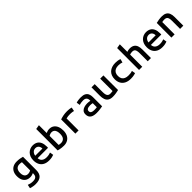

<svg xmlns="http://www.w3.org/2000/svg" viewBox="451 -2644 4699 4699"><g transform="rotate(-45 2800.0 -294.5)"><path d="M232 188Q184 188 140.5 179Q97 170 62 159L82 63Q113 75 150 84Q187 93 235 93Q286 93 316.5 78.5Q347 64 360 36Q373 8 373 -32V-52Q353 -43 323 -34Q293 -25 256 -25Q193 -25 144.5 -53.5Q96 -82 69 -137.5Q42 -193 42 -275Q42 -355 72 -413.5Q102 -472 158.5 -503Q215 -534 294 -534Q350 -534 397 -526Q444 -518 485 -506V-50Q485 74 423 131Q361 188 232 188ZM273 -120Q302 -120 329 -128Q356 -136 373 -148V-430Q359 -434 340 -437Q321 -440 292 -440Q248 -440 217 -420.5Q186 -401 170.5 -364Q155 -327 155 -274Q155 -222 170.5 -187.5Q186 -153 212.5 -136.5Q239 -120 273 -120Z M879 12Q789 12 727 -21Q665 -54 633 -115.5Q601 -177 601 -259Q601 -329 621.5 -380.5Q642 -432 677.5 -466.5Q713 -501 757 -518Q801 -535 847 -535Q920 -535 971 -505.5Q1022 -476 1048.5 -416.5Q1075 -357 1075 -269Q1075 -260 1074.5 -248.5Q1074 -237 1074 -228H714Q718 -160 763.5 -123Q809 -86 887 -86Q932 -86 968.5 -94.5Q1005 -103 1026 -111L1041 -17Q1016 -6 973.5 3Q931 12 879 12ZM715 -312H964Q964 -349 951 -378Q938 -407 912 -424.5Q886 -442 848 -442Q808 -442 779.5 -423Q751 -404 735 -374.5Q719 -345 715 -312Z M1389 12Q1351 12 1315 8Q1279 4 1248.5 -2.5Q1218 -9 1195 -16V-758L1307 -777V-506Q1329 -518 1358.5 -526Q1388 -534 1422 -534Q1492 -534 1540.5 -499.5Q1589 -465 1614.5 -404Q1640 -343 1640 -261Q1640 -177 1609.5 -116Q1579 -55 1523 -21.5Q1467 12 1389 12ZM1381 -84Q1449 -84 1487.5 -127.5Q1526 -171 1526 -263Q1526 -315 1513.5 -354Q1501 -393 1474 -415Q1447 -437 1404 -437Q1377 -437 1349.5 -427Q1322 -417 1307 -405V-94Q1326 -89 1345.5 -86.5Q1365 -84 1381 -84Z M1792 0V-492Q1847 -511 1905 -522Q1963 -533 2029 -533Q2050 -533 2075.5 -531.5Q2101 -530 2128 -526.5Q2155 -523 2180 -515L2160 -415Q2140 -421 2117.5 -424.5Q2095 -428 2073 -429.5Q2051 -431 2032 -431Q1999 -431 1967 -427.5Q1935 -424 1903 -415V0Z M2521 12Q2476 12 2435.5 4Q2395 -4 2364.5 -23Q2334 -42 2316.5 -75Q2299 -108 2299 -157Q2299 -218 2330.5 -253.5Q2362 -289 2412.5 -304.5Q2463 -320 2518 -320Q2547 -320 2572.5 -317Q2598 -314 2620 -309V-331Q2620 -360 2609.5 -385Q2599 -410 2573.5 -426Q2548 -442 2502 -442Q2458 -442 2422 -435.5Q2386 -429 2365 -421L2351 -512Q2372 -521 2417.5 -528Q2463 -535 2514 -535Q2595 -535 2641.5 -509.5Q2688 -484 2708 -438Q2728 -392 2728 -331V-10Q2696 -4 2640.5 4Q2585 12 2521 12ZM2524 -80Q2553 -80 2578.5 -81.5Q2604 -83 2620 -86V-226Q2605 -230 2582 -233Q2559 -236 2536 -236Q2505 -236 2475.5 -229.5Q2446 -223 2428 -206.5Q2410 -190 2410 -160Q2410 -115 2441 -97.5Q2472 -80 2524 -80Z M3082 12Q3001 12 2955 -19Q2909 -50 2890.5 -104.5Q2872 -159 2872 -229V-522H2983V-249Q2983 -192 2993.5 -156Q3004 -120 3027.5 -103Q3051 -86 3091 -86Q3114 -86 3138 -89Q3162 -92 3173 -94V-522H3285V-16Q3251 -8 3199 2Q3147 12 3082 12Z M3704 12Q3611 12 3546 -21Q3481 -54 3447 -115Q3413 -176 3413 -261Q3413 -325 3433.5 -376.5Q3454 -428 3492.5 -463Q3531 -498 3585 -516.5Q3639 -535 3706 -535Q3747 -535 3785 -529.5Q3823 -524 3863 -509L3839 -417Q3808 -428 3778.5 -433Q3749 -438 3713 -438Q3655 -438 3613 -418Q3571 -398 3548.5 -359Q3526 -320 3526 -261Q3526 -202 3548.5 -163.5Q3571 -125 3614 -105.5Q3657 -86 3719 -86Q3753 -86 3787.5 -90Q3822 -94 3856 -107L3872 -14Q3849 -6 3823.5 0Q3798 6 3768 9Q3738 12 3704 12Z M3996 0V-758L4107 -777V-516Q4128 -524 4154 -529Q4180 -534 4203 -534Q4282 -534 4326.5 -504Q4371 -474 4389.5 -420Q4408 -366 4408 -295V0H4297V-275Q4297 -334 4287.5 -369Q4278 -404 4255 -420Q4232 -436 4192 -436Q4167 -436 4143 -430.5Q4119 -425 4107 -420V0Z M4799 12Q4709 12 4647 -21Q4585 -54 4553 -115.5Q4521 -177 4521 -259Q4521 -329 4541.5 -380.5Q4562 -432 4597.5 -466.5Q4633 -501 4677 -518Q4721 -535 4767 -535Q4840 -535 4891 -505.5Q4942 -476 4968.5 -416.5Q4995 -357 4995 -269Q4995 -260 4994.5 -248.5Q4994 -237 4994 -228H4634Q4638 -160 4683.5 -123Q4729 -86 4807 -86Q4852 -86 4888.5 -94.5Q4925 -103 4946 -111L4961 -17Q4936 -6 4893.5 3Q4851 12 4799 12ZM4635 -312H4884Q4884 -349 4871 -378Q4858 -407 4832 -424.5Q4806 -442 4768 -442Q4728 -442 4699.5 -423Q4671 -404 4655 -374.5Q4639 -345 4635 -312Z M5116 0V-507Q5161 -519 5213 -526.5Q5265 -534 5316 -534Q5391 -534 5438 -507.5Q5485 -481 5506.5 -429.5Q5528 -378 5528 -302V0H5417V-284Q5417 -344 5405 -376.5Q5393 -409 5369 -422.5Q5345 -436 5310 -436Q5290 -436 5269 -434Q5248 -432 5227 -428V0Z"/></g></svg>

Font: Ubuntu Sans Mono Medium
Style: Regular
Weight: 500
Monospace: yes
Designer: Dalton Maag Ltd
Foundry: Dalton Maag Ltd
Version: Version 1.006